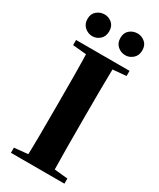

<svg xmlns="http://www.w3.org/2000/svg" viewBox="-237 -1029 911 1101"><g transform="rotate(30 218.5 -478.0)"><path d="M110 -812Q82 -812 59.5 -831.5Q37 -851 37 -885Q37 -919 59.5 -937.5Q82 -956 110 -956Q138 -956 159.5 -937.5Q181 -919 181 -885Q181 -851 159.5 -831.5Q138 -812 110 -812ZM329 -812Q299 -812 277 -831.5Q255 -851 255 -885Q255 -919 277 -937.5Q299 -956 329 -956Q356 -956 378 -937.5Q400 -919 400 -885Q400 -851 378 -831.5Q356 -812 329 -812ZM41 0V-34L202 -50H233L395 -34V0ZM130 0Q133 -86 133.5 -174Q134 -262 134 -351V-395Q134 -484 133.5 -571.5Q133 -659 130 -747H307Q305 -661 304.5 -572.5Q304 -484 304 -395V-352Q304 -264 304.5 -176Q305 -88 307 0ZM41 -713V-747H395V-713L233 -698H202Z"/></g></svg>

Font: Noto Serif JP Black
Style: Regular
Weight: 900
Designer: Ryoko NISHIZUKA 西塚涼子 (kana & ideographs); Frank Grießhammer (Latin, Greek & Cyrillic); Wenlong ZHANG 张文龙 (bopomofo); San
Foundry: Adobe
Version: Version 2.003-H1;hotconv 1.1.1;makeotfexe 2.6.0